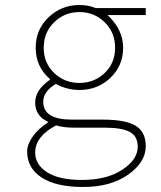

<svg xmlns="http://www.w3.org/2000/svg" viewBox="-20 -510 640 764"><path d="M312 234Q202 234 145 196Q88 158 88 93Q88 65 110 33.5Q132 2 170 -22V-26Q120 -49 120 -102Q120 -152 178 -192V-196Q122 -245 122 -320Q122 -392 173 -441Q224 -490 296 -490Q333 -490 360 -478H560V-450H408Q470 -392 470 -320Q470 -249 419.5 -200.5Q369 -152 296 -152Q247 -152 202 -176Q152 -146 152 -105Q152 -34 266 -34H389Q480 -34 520 -9.5Q560 15 560 72Q560 135 490.5 184.5Q421 234 312 234ZM195.5 -219.5Q237 -180 296 -180Q355 -180 396.5 -219.5Q438 -259 438 -320Q438 -381 396.5 -421.5Q355 -462 296 -462Q237 -462 195.5 -421.5Q154 -381 154 -320Q154 -259 195.5 -219.5ZM306 206Q405 206 466.5 165.5Q528 125 528 74Q528 32 496.5 15Q465 -2 397 -2H276Q233 -2 203 -11Q120 33 120 97Q120 145 167.5 175.5Q215 206 306 206Z"/></svg>

Font: TypoPRO Source Code Pro
Style: Regular
Weight: 200
Monospace: yes
Designer: Paul D. Hunt, Teo Tuominen
Foundry: Adobe Systems Incorporated
Version: Version 2.010;PS 1.0;hotconv 1.0.84;makeotf.lib2.5.63406